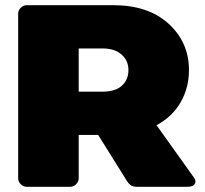

<svg xmlns="http://www.w3.org/2000/svg" viewBox="-20 -720 790 740"><path d="M50 -33.3V-666.7Q50 -680 60 -690Q70 -700 83.3 -700H416.7Q551.7 -700 630 -628.3Q708.3 -556.7 708.3 -450Q708.3 -381.7 676.2 -325.8Q644.2 -270 583.3 -237.5L729.2 -33.3Q733.3 -26.7 733.3 -20.8Q733.3 0 700 0H508.3Q491.7 0 482.5 -7.1Q473.3 -14.2 462.5 -33.3L358.3 -200H283.3V-33.3Q283.3 -20 273.3 -10Q263.3 0 250 0H83.3Q70 0 60 -10Q50 -20 50 -33.3ZM283.3 -366.7H375Q424.2 -366.7 449.6 -389.6Q475 -412.5 475 -450Q475 -486.7 448.3 -510Q421.7 -533.3 375 -533.3H283.3Z"/></svg>

Font: BoonTook Mon
Style: Regular
Weight: 400
Designer: Sungsit Sawaiwan
Foundry: FontUni
Version: Version 3.0